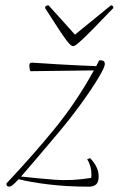

<svg xmlns="http://www.w3.org/2000/svg" viewBox="-20 -688 461 720"><path d="M14 12Q4 12 4 0Q104 -106 185.5 -206Q267 -306 332 -424L94 -421Q90 -430 90 -444Q90 -453 101 -453Q107 -453 133 -451Q159 -449 195.5 -447Q232 -445 270.5 -443Q309 -441 341 -440Q346 -451 352 -462Q363 -462 368 -459.5Q373 -457 373 -447Q373 -436 348.5 -395Q324 -354 283 -297.5Q242 -241 192 -182Q141 -121 109 -84Q77 -47 59 -26Q121 -19 185 -14Q249 -9 322 -21Q323 -26 323 -32Q323 -49 319 -63.5Q315 -78 307 -91L318 -95Q335 -77 342.5 -60Q350 -43 350 -27Q350 -5 340.5 3.5Q331 12 314 12Q231 12 161.5 3.5Q92 -5 50 -16Q32 3 25.5 7.5Q19 12 14 12ZM254 -515Q250 -515 245 -519Q240 -523 229.5 -536.5Q219 -550 200 -579Q181 -608 149 -658Q149 -668 162 -668Q198 -628 223.5 -600Q249 -572 261 -558Q278 -572 309.5 -597.5Q341 -623 396 -668Q405 -668 405 -658Q357 -608 328.5 -579Q300 -550 285 -536.5Q270 -523 264 -519Q258 -515 254 -515Z"/></svg>

Font: Petrona Thin
Style: Italic
Weight: 100
Italic angle: -9°
Designer: Ringo R. Seeber
Foundry: Ringo R. Seeber
Version: Version 2.001; ttfautohint (v1.8.3)